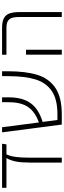

<svg xmlns="http://www.w3.org/2000/svg" viewBox="582 -1182 601 1804"><g transform="rotate(-90 882.0 -280.5)"><path d="M427 -520H333Q316 -484 309 -433Q302 -382 302 -297V0H256V-300Q256 -382 266 -431.5Q276 -481 298 -520H19V-561H433Z M1114 -561V-507Q1114 -341 1080.5 -231Q1047 -121 958.5 -60.5Q870 0 710 0H613L540 -561H588L633 -215Q735 -252 779 -318Q823 -384 823 -498V-561H869V-498Q869 -371 815.5 -294.5Q762 -218 638 -180L656 -41H712Q851 -41 929 -94.5Q1007 -148 1037.5 -248Q1068 -348 1068 -504V-561Z M1624 -395Q1624 -441 1615.5 -467.5Q1607 -494 1585 -507Q1563 -520 1521 -520H1269V-561H1523Q1581 -561 1613 -543.5Q1645 -526 1657.5 -490.5Q1670 -455 1670 -396V0H1624ZM1270 -336H1316V0H1270Z"/></g></svg>

Font: FiraGO ExtraLight
Style: Regular
Weight: 200
Designer: bBox Type
Foundry: bBox Type GmbH
Version: Version 1.001